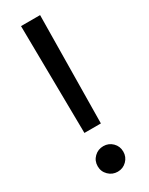

<svg xmlns="http://www.w3.org/2000/svg" viewBox="-195 -765 626 809"><g transform="rotate(-30 117.5 -360.5)"><path d="M77.1 -204.1 70.8 -727.5H163.6L157.2 -204.1ZM117.7 7.8Q91.8 7.8 73.5 -10.3Q55.2 -28.3 55.2 -54.2Q55.2 -80.6 73.5 -98.4Q91.8 -116.2 117.7 -116.2Q143.6 -116.2 161.6 -98.4Q179.7 -80.6 179.7 -54.2Q179.7 -28.3 161.6 -10.3Q143.6 7.8 117.7 7.8Z"/></g></svg>

Font: Inter 28pt
Style: Regular
Weight: 400
Designer: Rasmus Andersson
Foundry: rsms
Version: Version 4.001;git-66647c0bb